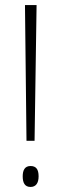

<svg xmlns="http://www.w3.org/2000/svg" viewBox="-20 -734 242 761"><path d="M117 -176 125 -714H79L85 -176ZM70 -35C70 -10 78 7 101 7C122 7 133 -8 133 -35C133 -63 123 -76 101 -76C78 -76 70 -59 70 -35Z"/></svg>

Font: Noto Sans Hebrew ExtraCondensed ExtraLight
Style: Regular
Weight: 200
Width: 2
Designer: Monotype Design Team
Foundry: Monotype Imaging Inc.
Version: Version 2.004